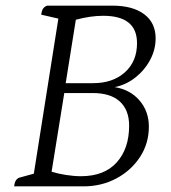

<svg xmlns="http://www.w3.org/2000/svg" viewBox="-20 -661 607 681"><path d="M30 0Q33 -26 49 -31L100 -45L187 -595L126 -609Q128 -623 132.5 -630Q137 -637 147 -641H378Q451 -641 491.5 -610.5Q532 -580 532 -525Q532 -485 512.5 -448.5Q493 -412 460 -386Q427 -360 387 -352Q442 -343 475 -304.5Q508 -266 508 -212Q508 -152 476.5 -104Q445 -56 392.5 -28Q340 0 276 0ZM346 -605Q301 -605 249 -591L213 -366H310Q380 -366 423 -404.5Q466 -443 466 -508Q466 -605 346 -605ZM309 -331H208L163 -52Q185 -45 213.5 -40.5Q242 -36 267 -36Q350 -36 394 -85Q438 -134 438 -215Q438 -271 405 -301Q372 -331 309 -331Z"/></svg>

Font: Petrona Light
Style: Italic
Weight: 300
Italic angle: -9°
Designer: Ringo R. Seeber
Foundry: Ringo R. Seeber
Version: Version 2.001; ttfautohint (v1.8.3)